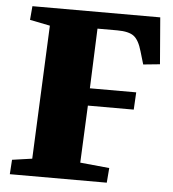

<svg xmlns="http://www.w3.org/2000/svg" viewBox="-51 -757 724 805"><g transform="rotate(5 310.5 -355.0)"><path d="M24 -61 108 -73 133 -635 48 -652 53 -710H591L607 -514L537 -507L521 -561Q508 -607 486.5 -623.5Q465 -640 416 -640H333L323 -388H518L514 -315H321L310 -74L433 -62L428 0H20Z"/></g></svg>

Font: Literata 36pt ExtraBold
Style: Italic
Weight: 800
Italic angle: -2°
Designer: Latin by Veronika Burian and Jose Scaglione. Greek by Irene Vlachou. Cyrillic by Vera Evstafieva
Foundry: TypeTogether
Version: Version 3.002